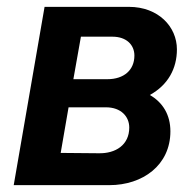

<svg xmlns="http://www.w3.org/2000/svg" viewBox="-20 -540 565 560"><path d="M20 0H299C396 0 477 -58 477 -157C477 -205 455 -241 417 -263C470 -292 496 -340 496 -396C496 -462 442 -520 356 -520H110ZM157 -94 180 -227H289C333 -227 357 -200 357 -168C357 -117 317 -92 268 -93ZM194 -309 216 -433H308C349 -433 372 -409 372 -378C372 -336 342 -309 293 -309Z"/></svg>

Font: Fixel Text 20240404 SemiBold
Style: Italic
Weight: 600
Width: 4
Italic angle: -10°
Designer: AlfaBravo + MacPaw
Foundry: Kyrylo Tkachov, Marchela Mozhyna, Serhii Makarenko, Maria Weinstein, Zakhar Kryvoshyya
Version: Version 1.211;Glyphs 3.2 (3225)